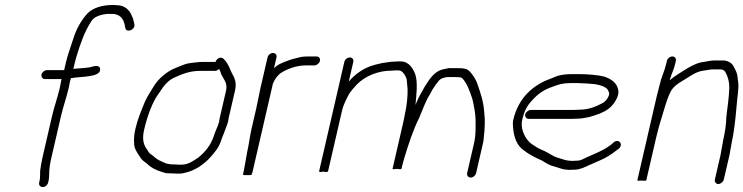

<svg xmlns="http://www.w3.org/2000/svg" viewBox="-20 -719 2989 772"><path d="M160.6 -401H227.6L225.5 -392C223.3 -382.7 221.6 -373.7 220.3 -365C211.9 -328.6 197.8 -289.4 189.2 -252L150.9 -86C146.8 -68.3 143.2 -46.7 141.4 -32C140.9 -21.6 141.9 -3.9 139.2 8L137.5 15C135.1 25.4 141.7 33 151.9 33C162.1 33 171.1 25.3 173.5 15L175.2 8C176.7 1.3 177.5 -6.7 177.7 -16C177.3 -37.2 180.5 -58.3 186.6 -85L225.2 -252C234 -290 248.1 -329.5 256.7 -367C257.9 -375 259.5 -383.3 261.5 -392C262.6 -396.7 263.9 -401 265.5 -405H269.5C300.1 -412.2 387.1 -406.2 382.5 -442C380.9 -454.7 368.8 -455.4 354.4 -452C332.7 -444.5 300.4 -445.1 275 -442L281.3 -469C283 -476.3 285.1 -484 287.6 -492C303.5 -544.5 320.3 -592.6 345.7 -631C356 -652.4 386.1 -660.6 411.1 -663H438.1C466.2 -658.1 476.5 -642 481.7 -618L483.9 -606C489.6 -584.8 524.6 -599.8 520.4 -621L517.9 -632C516.6 -640.7 514 -648.3 510.2 -655C502.6 -675.7 483.3 -698 451.1 -698C446.6 -698.7 441.7 -699 436.4 -699C394 -699 356.1 -689.5 331.5 -665C308.3 -639.1 288.1 -605.7 275.9 -567C268.5 -543.5 259.9 -519.8 252.3 -495C249.5 -485.7 247.1 -477 245.3 -469L237.9 -437H168.9C159.4 -437 149.1 -429.2 146.9 -419.5C144.6 -409.9 151.1 -401 160.6 -401Z M839.7 -172C826.6 -133.8 805.3 -108.3 777.9 -86C759.6 -73.4 736.8 -57 712.2 -57H698.2C693.5 -57 686.9 -57.3 678.4 -58C670.4 -58 664.8 -58.3 661.6 -59L650.1 -61C642.6 -63.7 625.1 -71.8 618.8 -75C605.4 -81.9 597.3 -92.2 585.1 -100C577.7 -104.2 574.1 -115.5 568.2 -122C555.9 -141.6 551.3 -161.6 559.9 -199C571.9 -250.8 593 -311.2 621.1 -347C637.1 -372.3 655.6 -396.9 683.2 -408C714.4 -422 743 -434 785.2 -434H844.2C850.2 -434 855.8 -436.7 861 -442C865 -434.3 866.9 -429.4 870 -420C878.2 -401.2 896.1 -385.8 889 -355L863.1 -243C862 -238.3 861.3 -233.7 860.9 -229C857 -212.1 842.8 -185.4 839.7 -172ZM846.5 -470H793.5C781.2 -470 760.4 -467.2 749.6 -466C731.5 -464.2 721.2 -459.9 703.6 -453L674.8 -441C647 -427 622 -405.7 604 -381C589.4 -357 575.4 -337.8 562.3 -309C547.5 -272.6 533.7 -241.5 524.1 -199.5C518.1 -173.7 518 -152.5 519.9 -134C523.3 -113.9 535.9 -99.7 545.4 -84C552.7 -73.1 561.1 -68.9 571.1 -61C584.7 -46.4 609.1 -33.4 633.2 -27L646.3 -23C651.5 -22.3 659.1 -22 669.1 -22C678.3 -21.3 685.2 -21 689.8 -21H703.8C709.2 -21 715.4 -22 722.5 -24C763.4 -32.6 799.8 -57.7 826.1 -87C842.8 -106.1 859.2 -124.5 867.6 -150L873.3 -166C874.5 -168 875.6 -170.8 876.8 -174.5C880.8 -186.8 893.7 -215.5 897.3 -231C897.6 -235 898.2 -239 899.1 -243L925 -355C932.4 -387 923.3 -405.8 912.9 -424C903.6 -441.9 899.5 -459.2 886.4 -474L879.3 -482C876 -485.3 871.9 -487 866.9 -487C857.3 -487 850.2 -479.8 846.5 -470Z M1055.7 -488 1027.3 -365C1021.2 -338.8 1016.5 -309.8 1010.3 -283L991.6 -202C984.5 -171.3 980.9 -138.3 973.9 -108C971 -95.2 966.2 -61.4 963.8 -51C962.1 -44 958.8 -25 957.2 -18C956.5 -15.3 961.3 -14.3 971.5 -15C985.3 -14.3 992.5 -15.3 993.2 -18L993.4 -19H990.4C992.7 -20.3 994.1 -22 994.5 -24L1077.4 -383L1083.2 -395C1089.9 -406.9 1096.5 -414.4 1105.7 -423C1131.5 -441.1 1171.2 -456 1209.3 -456H1244.3C1253.8 -456 1264.3 -464.9 1266.5 -474.5C1268.8 -484.2 1262.1 -492 1252.6 -492H1217.6C1208.3 -492 1199.1 -491.3 1190.1 -490C1170.9 -484.6 1157.9 -483 1138.3 -475.5C1116.5 -467.2 1096.2 -460.4 1081.5 -444L1091.7 -488C1094 -498.1 1087.6 -506 1077.8 -506C1068 -506 1058 -498.1 1055.7 -488Z M1386.7 -488C1376.9 -488 1366.8 -480.1 1364.5 -470L1263.2 -31C1262.2 -27 1268.1 -26.3 1280.7 -29C1292.1 -26.3 1298.2 -27 1299.2 -31L1355 -273C1361.2 -299.9 1373.4 -321.6 1384 -342C1390.5 -352.4 1405.9 -369.7 1414.5 -379C1447.1 -412.3 1498.3 -435 1555.4 -435C1560.2 -435.7 1565 -436 1569.7 -436H1583.7C1600 -436 1612.6 -410.3 1615.3 -400C1616.5 -388.7 1617.8 -372.6 1618.9 -359C1619.4 -330.1 1615.6 -292.6 1607.6 -258C1606.7 -251.3 1605.1 -243 1602.8 -233L1558.5 -41C1557.9 -38.3 1563.8 -38 1576.2 -40C1587.8 -38 1593.9 -38.3 1594.5 -41L1597 -52C1599.3 -62 1601.7 -71 1604.2 -79C1622.4 -139.1 1640.5 -195.1 1665.8 -246C1677.6 -274.3 1693 -316.4 1708.3 -339L1718.9 -359C1725.4 -369.7 1735.3 -383 1742.5 -392C1750.9 -403.5 1763.2 -406.9 1778.4 -409H1812.4C1819.1 -409 1825 -408.7 1830.2 -408C1833.5 -408 1836.8 -406.3 1840 -403C1858.4 -382.9 1868.5 -352.9 1878 -325C1877.9 -324.3 1879.1 -319.7 1881.8 -311C1885.9 -290.5 1892 -261.4 1892.1 -238.5C1892.2 -208.3 1894 -177.5 1886 -143L1858.3 -23C1856.1 -13.5 1863 -5 1872.7 -5C1882.3 -5 1892.1 -13.5 1894.3 -23L1922.2 -144C1923.9 -151.3 1924.9 -158.3 1925.1 -165C1929.2 -199.1 1931.2 -236.9 1927.2 -265C1924.6 -312.5 1910.6 -349.8 1896.8 -389C1890 -404.6 1880.2 -418.8 1869.5 -431C1856.5 -443.4 1845.7 -445 1820.7 -445H1783.7C1776.1 -443.7 1768.4 -442 1760.6 -440C1726 -432.4 1706 -399.4 1687.4 -370L1677.3 -352C1667.2 -335 1659.4 -319.3 1650.6 -297C1654.3 -338.9 1659.8 -383.5 1651 -416C1643.5 -439.3 1626.3 -472 1592 -472H1578C1572.6 -472 1566.9 -471.7 1560.7 -471C1548.6 -471 1540.5 -468.4 1527.8 -467C1513.4 -465.7 1498.9 -460.8 1485.7 -458C1445.4 -447.7 1407.6 -421.5 1382.3 -391L1400.5 -470C1402.8 -480.1 1396.4 -488 1386.7 -488Z M2105.6 -241H2278.6C2286.6 -241 2295 -241.3 2303.9 -242C2319.4 -242 2337.9 -246.1 2351.5 -249L2370.9 -255C2396.5 -262.9 2422.5 -274.4 2440.4 -294C2452.3 -307.1 2468.6 -332.4 2466.5 -353C2462.2 -385.2 2440.4 -400 2409.9 -411C2387.8 -416.9 2342.7 -421 2310.2 -421H2282.2C2260.7 -421 2236.9 -419.2 2219.3 -413L2195 -403C2123.9 -377.9 2064.3 -326.4 2043.5 -236C2041.8 -228.7 2041.6 -219 2042.8 -207C2046 -167.4 2057.9 -134.3 2085.5 -115C2108.5 -96.9 2130 -86.6 2159.9 -73C2180.4 -60.6 2188.9 -53.9 2214.1 -48L2229.9 -43C2242.6 -38.4 2250.2 -37.2 2267.3 -36C2277.3 -36 2286.7 -36.3 2295.5 -37C2313.4 -38.3 2332.4 -47.1 2346.5 -54L2389.9 -73C2414.6 -83.2 2438.3 -97.7 2458.3 -114L2467.9 -121C2472 -124.3 2474.7 -128.5 2475.8 -133.5C2478.1 -143.4 2471.5 -152 2461.6 -152C2456.6 -152 2452 -150.3 2447.9 -147L2439.1 -139C2428.8 -130.6 2414.1 -121.2 2401.5 -115L2381.2 -105L2337.9 -86C2327.4 -80.9 2314.9 -73 2300.9 -73C2293.4 -72.3 2286 -72 2278.6 -72C2263 -73.2 2258.9 -73.6 2247.8 -77L2231.9 -82C2208.8 -88.1 2203.1 -93.2 2182.2 -105C2164.9 -114.8 2155.5 -116.7 2140.9 -125C2126.2 -134.4 2111.5 -142.4 2101 -156C2087.9 -173 2072.1 -204 2079.7 -237C2088.1 -273.1 2098.9 -293.8 2120 -316C2143.7 -342.5 2168 -358.8 2201.4 -370C2223.5 -379.1 2243.3 -385 2273.9 -385H2301.9C2316.2 -385 2361.9 -382.2 2372.8 -380.5C2392.4 -377.5 2423.4 -368.7 2426.3 -352C2429.9 -347.3 2431.2 -341 2426.4 -331C2420.8 -318.6 2411.4 -308.1 2400 -303C2374 -289.3 2345.4 -278 2310.2 -278C2302 -277.3 2294.3 -277 2286.9 -277H2113.9C2104.7 -277 2093.9 -268.2 2091.8 -259C2089.7 -249.8 2096.4 -241 2105.6 -241Z M2661.4 -474 2658.9 -463C2651.4 -430.7 2640.3 -412.9 2631.8 -376C2627.8 -361.3 2624.2 -347.3 2621.1 -334L2542.6 6C2542.2 8 2548.1 8.3 2560.4 7C2572.1 8.3 2578.2 8 2578.6 6L2617.6 -163C2623.7 -189.3 2632.9 -223.3 2640.3 -246C2651.2 -279.5 2659.5 -315.1 2673.4 -344C2684.8 -372.6 2712.1 -386.4 2735.6 -401C2757.4 -414.6 2780.8 -431.6 2808.4 -435C2820.1 -436.1 2834.4 -440 2846.6 -440H2878.6C2884.5 -440 2893.4 -435 2895.5 -431C2906 -413.6 2912.5 -392 2912.3 -365C2911.1 -327.5 2905.2 -288.5 2900.5 -249C2900.2 -220.3 2894.9 -185.8 2887.3 -153C2886.8 -147.7 2885.7 -141.7 2884.2 -135C2881.5 -123.4 2879.9 -107.8 2877.2 -96L2854.3 3C2852.2 12.2 2858.9 21 2868.2 21C2877.4 21 2888.2 12.2 2890.3 3L2913.2 -96C2915.9 -107.9 2917.5 -123.5 2920.2 -135C2921.7 -141.7 2922.9 -148.3 2923.8 -155C2926.8 -168 2928.9 -180.6 2930.6 -193L2933.6 -215C2939.8 -259.3 2941.8 -305 2947.6 -349L2949.1 -373C2949 -381 2948.3 -388.3 2947.2 -395C2944.8 -411.4 2945.9 -419.6 2938.4 -435L2928 -455C2921.9 -465.8 2905.5 -476 2886.9 -476H2854.9C2839.1 -476 2824.8 -472.7 2810.5 -470C2786.8 -468.1 2764 -455.7 2744.7 -445C2721 -429.3 2693.7 -414.8 2672.4 -396C2674 -400 2675.2 -403.7 2676 -407C2682.9 -429 2689.5 -439.7 2694.9 -463L2697.4 -474C2699.8 -484.1 2693.4 -492 2683.6 -492C2673.8 -492 2663.8 -484.1 2661.4 -474Z"/></svg>

Font: HoneyBee
Style: LitIt
Weight: 300
Foundry: Cannot Into Space Fonts
Version: Version 0.89